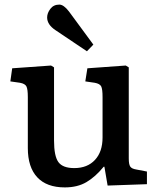

<svg xmlns="http://www.w3.org/2000/svg" viewBox="-20 -801 688 835"><path d="M262 14Q183 14 142 -30Q101 -74 101 -157V-379Q101 -413 95 -425Q89 -437 67 -441L25 -447L33 -504L202 -516L215 -508V-190Q215 -122 234 -96Q253 -70 303 -70Q360 -70 393 -105.5Q426 -141 426 -203V-379Q426 -414 420 -425.5Q414 -437 392 -441L351 -447L360 -504L527 -516L540 -508V-112Q540 -86 546.5 -76.5Q553 -67 572 -64L619 -55V0L448 6L434 -76H431Q395 -32 356 -9Q317 14 262 14ZM358 -578 221 -670Q185 -694 185 -725Q185 -744 199 -762.5Q213 -781 238 -781Q257 -781 280 -751L386 -607Z"/></svg>

Font: Literata 12pt Medium
Style: Regular
Weight: 500
Designer: Latin by Veronika Burian and Jose Scaglione. Greek by Irene Vlachou. Cyrillic by Vera Evstafieva.
Foundry: TypeTogether
Version: Version 3.002